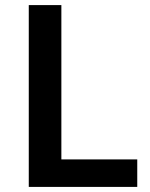

<svg xmlns="http://www.w3.org/2000/svg" viewBox="-20 -734 590 754"><path d="M93 0V-714H221V-108H519V0Z"/></svg>

Font: Noto Sans Bassa Vah SemiBold
Style: Regular
Weight: 600
Designer: Monotype Design Team
Foundry: Monotype Imaging Inc.
Version: Version 2.002; ttfautohint (v1.8.4.7-5d5b)